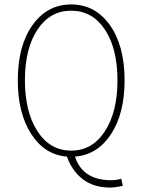

<svg xmlns="http://www.w3.org/2000/svg" viewBox="-20 -693 640 863"><path d="M508 -332Q508 -475 451.5 -560Q395 -645 300 -645Q205 -645 148.5 -560Q92 -475 92 -332Q92 -190 148.5 -103Q205 -16 300 -16Q395 -16 451.5 -103Q508 -190 508 -332ZM475 150Q400 150 351.5 112Q303 74 281 11Q181 3 120.5 -90.5Q60 -184 60 -332Q60 -487 126 -580Q192 -673 300 -673Q408 -673 474 -580Q540 -487 540 -332Q540 -183 479 -90Q418 3 317 11Q352 117 479 117Q506 117 525 110L532 142Q498 150 475 150Z"/></svg>

Font: TypoPRO Source Code Pro
Style: Regular
Weight: 200
Monospace: yes
Designer: Paul D. Hunt, Teo Tuominen
Foundry: Adobe Systems Incorporated
Version: Version 2.010;PS 1.0;hotconv 1.0.84;makeotf.lib2.5.63406